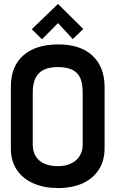

<svg xmlns="http://www.w3.org/2000/svg" viewBox="-20 -942 586 973"><path d="M402 -795 274 -922 141 -794 193 -743 274 -825 349 -744ZM35 -502V-191Q35 -125 66 -80Q97 -35 151 -12Q205 11 273 11Q347 11 400 -13.5Q453 -38 481.5 -83.5Q510 -129 510 -191V-501Q510 -602 449 -659.5Q388 -717 275 -717Q162 -717 98.5 -661.5Q35 -606 35 -502ZM146 -209V-473Q146 -519 160.5 -547.5Q175 -576 203 -589Q231 -602 273 -602Q318 -602 346 -588.5Q374 -575 386.5 -547Q399 -519 399 -473V-210Q399 -175 383 -150.5Q367 -126 339 -113Q311 -100 272 -100Q234 -100 205.5 -112.5Q177 -125 161.5 -149Q146 -173 146 -209Z"/></svg>

Font: Advent Pro Expanded
Style: Bold
Weight: 700
Width: 7
Designer: VivaRado, Andreas Kalpakidis
Foundry: VivaRado, Andreas Kalpakidis
Version: Version 3.000